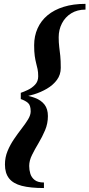

<svg xmlns="http://www.w3.org/2000/svg" viewBox="-20 -800 452 970"><path d="M85 -308.5V-331Q100 -336 120.8 -345.8Q141.5 -355.5 157.2 -372.2Q173 -389 173 -414.5Q173 -435.5 169.8 -450.8Q166.5 -466 162.5 -481.2Q158.5 -496.5 155.5 -517.5Q152.5 -538.5 152.5 -571.5Q152.5 -618 169.8 -656.5Q187 -695 220.2 -722.8Q253.5 -750.5 301.8 -765.5Q350 -780.5 412 -780.5V-751.5Q370.5 -751.5 340 -732.8Q309.5 -714 293 -682Q276.5 -650 276.5 -612Q276.5 -584.5 279.2 -563.2Q282 -542 284.5 -518Q287 -494 287 -457Q287 -422.5 267.5 -396.2Q248 -370 217.2 -352Q186.5 -334 151.5 -323.2Q116.5 -312.5 85 -308.5ZM202 150Q133.5 150 90 138.8Q46.5 127.5 25.8 101.2Q5 75 5 31Q5 -5 18.2 -37Q31.5 -69 50.8 -97.2Q70 -125.5 89.2 -150.2Q108.5 -175 121.8 -196.8Q135 -218.5 135 -237.5Q135 -268.5 121.2 -280.2Q107.5 -292 85 -299.5V-322Q126.5 -317 157.2 -305.2Q188 -293.5 205 -271.5Q222 -249.5 222 -213.5Q222 -176 207.8 -142.2Q193.5 -108.5 174.8 -77.2Q156 -46 141.8 -17.2Q127.5 11.5 127.5 38.5Q127.5 58.5 133.2 77.5Q139 96.5 155 109.2Q171 122 202 122Z"/></svg>

Font: Bodoni Moda 9pt SemiBold
Style: Italic
Weight: 600
Italic angle: -13°
Designer: Owen Earl
Foundry: indestructible type
Version: Version 2.004